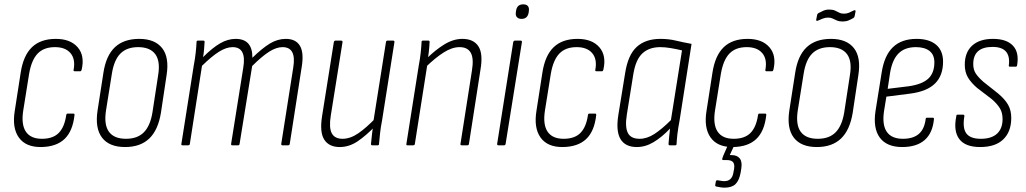

<svg xmlns="http://www.w3.org/2000/svg" viewBox="-20 -669 4723 884"><path d="M170 8Q99 9 67 -35.5Q35 -80 48 -159L75 -333Q87 -413 127 -451.5Q167 -490 237 -490Q304 -490 337.5 -451.5Q371 -413 356 -348Q354 -341 350 -341H324Q317 -341 319 -348Q328 -397 304.5 -424.5Q281 -452 233 -452Q182 -452 153.5 -422.5Q125 -393 114 -329L87 -160Q77 -96 99 -63Q121 -30 173 -30Q224 -30 250.5 -57Q277 -84 285 -139Q286 -146 291 -146H318Q324 -146 323 -139Q315 -65 277 -29Q239 7 170 8Z M556 8Q483 8 450 -35Q417 -78 429 -159L456 -333Q468 -413 509 -451.5Q550 -490 621 -490Q693 -490 726.5 -447.5Q760 -405 747 -323L721 -150Q708 -70 667 -31Q626 8 556 8ZM560 -30Q613 -30 642.5 -60Q672 -90 682 -152L708 -322Q719 -387 695 -419.5Q671 -452 616 -452Q564 -452 534.5 -422.5Q505 -393 495 -329L468 -160Q458 -95 481.5 -62.5Q505 -30 560 -30Z M820 0Q814 0 815 -6L872 -367Q878 -398 881 -426Q884 -454 885 -476Q885 -482 891 -482H917Q922 -482 922 -476Q921 -459 919.5 -441Q918 -423 915 -406Q958 -449 993.5 -469.5Q1029 -490 1065 -490Q1143 -490 1142 -403Q1187 -447 1222.5 -468.5Q1258 -490 1296 -490Q1342 -490 1361 -458Q1380 -426 1369 -360L1314 -6Q1313 0 1306 0H1280Q1274 0 1275 -7L1330 -357Q1346 -452 1281 -452Q1252 -452 1218.5 -430.5Q1185 -409 1141 -365L1083 -6Q1082 0 1076 0H1050Q1043 0 1044 -6L1100 -357Q1116 -452 1051 -452Q1022 -452 988.5 -431Q955 -410 910 -366L854 -6Q853 0 846 0Z M1544 8Q1495 8 1473 -26Q1451 -60 1463 -135L1517 -475Q1519 -482 1524 -482H1550Q1558 -482 1557 -475L1503 -137Q1494 -81 1507.5 -55.5Q1521 -30 1557 -30Q1593 -30 1630 -55.5Q1667 -81 1710 -126L1706 -87Q1667 -46 1627.5 -19Q1588 8 1544 8ZM1694 0Q1688 0 1688 -6Q1690 -28 1693 -53.5Q1696 -79 1699 -99V-109L1757 -475Q1758 -482 1764 -482H1790Q1797 -482 1796 -475L1739 -114Q1733 -84 1730 -56.5Q1727 -29 1725 -6Q1725 0 1719 0Z M2106 0Q2099 0 2100 -6L2153 -345Q2162 -400 2147.5 -426Q2133 -452 2096 -452Q2061 -452 2022 -427Q1983 -402 1939 -359L1943 -398Q1983 -438 2025 -464Q2067 -490 2109 -490Q2160 -490 2182.5 -456Q2205 -422 2192 -347L2139 -6Q2138 0 2132 0ZM1856 0Q1850 0 1851 -6L1908 -367Q1914 -398 1917 -426.5Q1920 -455 1921 -476Q1921 -482 1927 -482H1953Q1958 -482 1958 -476Q1957 -454 1954 -427.5Q1951 -401 1947 -382L1948 -375L1890 -6Q1889 0 1882 0Z M2275 0Q2268 0 2269 -7L2343 -475Q2345 -482 2351 -482H2377Q2384 -482 2383 -475L2308 -7Q2307 0 2301 0ZM2381 -582Q2368 -582 2360.5 -589.5Q2353 -597 2355 -611L2356 -619Q2360 -649 2389 -649Q2404 -649 2410.5 -641Q2417 -633 2415 -619L2414 -611Q2409 -582 2381 -582Z M2572 8Q2501 9 2469 -35.5Q2437 -80 2450 -159L2477 -333Q2489 -413 2529 -451.5Q2569 -490 2639 -490Q2706 -490 2739.5 -451.5Q2773 -413 2758 -348Q2756 -341 2752 -341H2726Q2719 -341 2721 -348Q2730 -397 2706.5 -424.5Q2683 -452 2635 -452Q2584 -452 2555.5 -422.5Q2527 -393 2516 -329L2489 -160Q2479 -96 2501 -63Q2523 -30 2575 -30Q2626 -30 2652.5 -57Q2679 -84 2687 -139Q2688 -146 2693 -146H2720Q2726 -146 2725 -139Q2717 -65 2679 -29Q2641 7 2572 8Z M2912 8Q2859 8 2837 -28.5Q2815 -65 2827 -140L2858 -331Q2871 -416 2911.5 -453Q2952 -490 3021 -490Q3059 -490 3092 -482Q3125 -474 3164 -467L3109 -115Q3102 -78 3099 -52.5Q3096 -27 3095 -6Q3095 0 3089 0H3064Q3058 0 3058 -6Q3059 -23 3061 -41Q3063 -59 3065 -77Q3028 -38 2990 -15Q2952 8 2912 8ZM2925 -30Q2959 -30 2993.5 -52.5Q3028 -75 3069 -116L3120 -437Q3095 -443 3068.5 -447.5Q3042 -452 3020 -452Q2969 -452 2938 -423.5Q2907 -395 2896 -328L2866 -141Q2857 -85 2870.5 -57.5Q2884 -30 2925 -30Z M3355 8Q3284 9 3252 -35.5Q3220 -80 3233 -159L3260 -333Q3272 -413 3312 -451.5Q3352 -490 3422 -490Q3489 -490 3522.5 -451.5Q3556 -413 3541 -348Q3539 -341 3535 -341H3509Q3502 -341 3504 -348Q3513 -397 3489.5 -424.5Q3466 -452 3418 -452Q3367 -452 3338.5 -422.5Q3310 -393 3299 -329L3272 -160Q3262 -96 3284 -63Q3306 -30 3358 -30Q3409 -30 3435.5 -57Q3462 -84 3470 -139Q3471 -146 3476 -146H3503Q3509 -146 3508 -139Q3500 -65 3462 -29Q3424 7 3355 8ZM3316 195Q3307 195 3297.5 193.5Q3288 192 3279 190Q3272 189 3273 183L3276 166Q3278 160 3284 161Q3292 162 3299.5 163.5Q3307 165 3315 165Q3351 165 3357 124L3360 108Q3363 87 3355 77.5Q3347 68 3327 68H3311Q3305 68 3305 63Q3306 59 3307.5 55Q3309 51 3310 48L3335 -9Q3338 -15 3341 -15H3362Q3365 -15 3366.5 -13.5Q3368 -12 3365 -9L3340 45H3347Q3374 45 3386 60.5Q3398 76 3393 107L3390 126Q3383 163 3366 179Q3349 195 3316 195Z M3741 8Q3668 8 3635 -35Q3602 -78 3614 -159L3641 -333Q3653 -413 3694 -451.5Q3735 -490 3806 -490Q3878 -490 3911.5 -447.5Q3945 -405 3932 -323L3906 -150Q3893 -70 3852 -31Q3811 8 3741 8ZM3745 -30Q3798 -30 3827.5 -60Q3857 -90 3867 -152L3893 -322Q3904 -387 3880 -419.5Q3856 -452 3801 -452Q3749 -452 3719.5 -422.5Q3690 -393 3680 -329L3653 -160Q3643 -95 3666.5 -62.5Q3690 -30 3745 -30ZM3860 -570Q3844 -570 3833.5 -574.5Q3823 -579 3814 -583.5Q3805 -588 3793 -588Q3780 -588 3768.5 -583.5Q3757 -579 3746 -574Q3742 -572 3739.5 -573.5Q3737 -575 3738 -579L3742 -599Q3743 -606 3749 -609Q3758 -614 3770.5 -619.5Q3783 -625 3797 -625Q3814 -625 3824 -620.5Q3834 -616 3843.5 -611Q3853 -606 3865 -606Q3878 -606 3889 -610.5Q3900 -615 3911 -621Q3915 -623 3917.5 -621.5Q3920 -620 3919 -616L3915 -595Q3914 -589 3909 -586Q3899 -580 3887 -575Q3875 -570 3860 -570Z M4134 8Q4063 8 4031 -35Q3999 -78 4011 -158L4039 -333Q4051 -413 4091 -451.5Q4131 -490 4200 -490Q4258 -490 4290 -463Q4322 -436 4322 -385Q4322 -321 4285 -284.5Q4248 -248 4171 -238L4061 -224L4050 -156Q4041 -94 4063 -62Q4085 -30 4137 -30Q4184 -30 4210 -52Q4236 -74 4242 -121Q4242 -127 4248 -127H4275Q4281 -127 4280 -120Q4274 -56 4237 -24Q4200 8 4134 8ZM4067 -260 4165 -272Q4226 -281 4254 -307Q4282 -333 4282 -382Q4282 -417 4259.5 -434.5Q4237 -452 4197 -452Q4146 -452 4117 -423Q4088 -394 4078 -333Z M4493 8Q4424 8 4396.5 -29Q4369 -66 4383 -134Q4383 -141 4388 -141H4415Q4421 -141 4420 -133Q4411 -80 4429 -55Q4447 -30 4496 -30Q4545 -30 4570.5 -53.5Q4596 -77 4596 -121Q4596 -149 4584.5 -169Q4573 -189 4547 -212L4479 -264Q4451 -288 4436.5 -312.5Q4422 -337 4422 -371Q4422 -428 4456 -459Q4490 -490 4552 -490Q4614 -490 4643.5 -459Q4673 -428 4663 -369Q4662 -362 4657 -362H4630Q4623 -362 4625 -369Q4635 -453 4550 -453Q4461 -453 4461 -374Q4461 -349 4472 -331.5Q4483 -314 4508 -292L4575 -239Q4607 -212 4621.5 -186.5Q4636 -161 4636 -126Q4636 -63 4599.5 -27.5Q4563 8 4493 8Z"/></svg>

Font: Sofia Sans Condensed ExtraLight
Style: Italic
Weight: 250
Italic angle: -9°
Version: Version 4.100